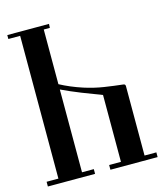

<svg xmlns="http://www.w3.org/2000/svg" viewBox="-114 -857 809 943"><g transform="rotate(-15 290.5 -385.0)"><path d="M390 -364Q344 -381 290 -402.5Q236 -424 192 -445V-24H252V0H12V-24H72V-750H12V-770H224L223 -750H192V-472Q216 -459 245.5 -446.5Q275 -434 306 -424Q356 -408 405 -400.5Q454 -393 500 -388Q510 -387 510 -377V-24H570V0H330V-24H390Z"/></g></svg>

Font: Ponomar
Style: Regular
Weight: 400
Version: Version 1.301; ttfautohint (v1.8.4.7-5d5b)